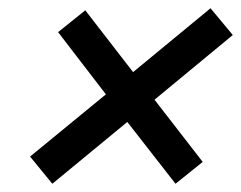

<svg xmlns="http://www.w3.org/2000/svg" viewBox="-20 -605 585 466"><path d="M107 -159 53 -225 237 -376 121 -527 187 -580 303 -430 491 -585 545 -520 355 -363 472 -212 406 -159 289 -309Z"/></svg>

Font: Instrument Sans Condensed SemiBold Italic
Style: Regular
Weight: 600
Width: 3
Italic angle: -13°
Designer: Rodrigo Fuenzalida
Foundry: fragTYPE
Version: Version 1.000; ttfautohint (v1.8.4.7-5d5b);gftools[0.9.28]